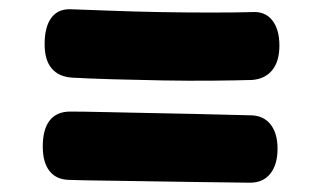

<svg xmlns="http://www.w3.org/2000/svg" viewBox="-20 -530 690 413"><path d="M135 -363Q106 -365 91 -383Q76 -401 76 -435Q76 -473 91 -492.5Q106 -512 135 -510Q167 -509 217.5 -507Q268 -505 324.5 -504Q381 -503 433.5 -503Q486 -503 522 -504Q550 -506 565.5 -486.5Q581 -467 581 -432Q581 -398 565.5 -379Q550 -360 522 -358Q489 -357 438 -356.5Q387 -356 330.5 -357Q274 -358 222 -359.5Q170 -361 135 -363ZM131 -143Q102 -143 87 -161.5Q72 -180 72 -215Q72 -252 87 -271Q102 -290 131 -290Q157 -290 201 -289Q245 -288 296.5 -287Q348 -286 395.5 -285Q443 -284 476.5 -283Q510 -282 518 -282Q546 -282 561.5 -263Q577 -244 577 -210Q577 -176 561.5 -156.5Q546 -137 518 -137Q512 -137 480 -137.5Q448 -138 401 -138.5Q354 -139 302.5 -140Q251 -141 205 -141.5Q159 -142 131 -143Z"/></svg>

Font: Playpen Sans ExtraBold
Style: Regular
Weight: 800
Designer: Laura Meseguer, Veronika Burian, José Scaglione
Foundry: TypeTogether
Version: Version 1.001